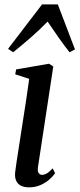

<svg xmlns="http://www.w3.org/2000/svg" viewBox="-20 -814 350 845"><path d="M107.5 10.5Q88 10.5 73.2 3.8Q58.5 -3 51.2 -18.5Q44 -34 47 -58.5Q48.5 -72 53.2 -103.2Q58 -134.5 64.8 -178Q71.5 -221.5 79.2 -271.2Q87 -321 94.8 -371.5Q102.5 -422 108.5 -467L47 -487L51 -508.5L195.5 -533.5L214.5 -521.5L147 -78Q144.5 -59.5 150.5 -52Q156.5 -44.5 164.5 -44.5Q175 -44.5 185.5 -50.5Q196 -56.5 212 -73L222.5 -51.5Q214 -39 197.8 -24.5Q181.5 -10 158.8 0.2Q136 10.5 107.5 10.5ZM38 -584 15.5 -599 165 -794.5H234.5L310 -596.5L286 -584Q262 -614.5 238.8 -647.5Q215.5 -680.5 189.5 -719Q156.5 -685 119.2 -652.2Q82 -619.5 38 -584Z"/></svg>

Font: Merriweather 96pt
Style: Italic
Weight: 400
Italic angle: -7.8°
Version: Version 2.101